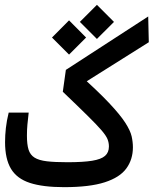

<svg xmlns="http://www.w3.org/2000/svg" viewBox="-20 -773 638 797"><path d="M266.6 -546.4 195.8 -617.2 266.6 -688.5 337.4 -617.2ZM382.3 -611.3 311.5 -682.1 382.3 -752.9 453.1 -682.1ZM246.1 3.9Q158.2 3.9 104.2 -13.7Q50.3 -31.2 25.6 -72.3Q1 -113.3 1 -183.1Q1 -211.4 4.4 -241.9Q7.8 -272.5 16.1 -305.7H99.1Q95.7 -276.4 93.8 -255.9Q91.8 -235.4 91.8 -209.5Q91.8 -173.3 98.6 -151.6Q105.5 -129.9 123.5 -118.7Q141.6 -107.4 174.6 -103.5Q207.5 -99.6 259.8 -99.6Q324.7 -99.6 362.3 -105.7Q399.9 -111.8 416 -126Q432.1 -140.1 432.1 -165Q432.1 -180.7 426.3 -195.3Q420.4 -210 401.4 -232.2Q382.3 -254.4 344 -292.2Q305.7 -330.1 240.7 -392.1L253.4 -482.9L595.2 -704.6L597.7 -597.7L280.8 -398.4L305.7 -466.8Q386.7 -394.5 432.6 -345.7Q478.5 -296.9 499.8 -263.9Q521 -231 526.4 -207.3Q531.7 -183.6 531.7 -161.6Q531.7 -111.3 504.6 -74Q477.5 -36.6 415 -16.4Q352.5 3.9 246.1 3.9Z"/></svg>

Font: Cascadia Code
Style: Regular
Weight: 400
Monospace: yes
Designer: Aaron Bell
Foundry: Saja Typeworks
Version: Version 2106.017